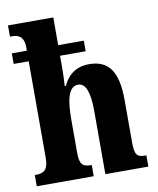

<svg xmlns="http://www.w3.org/2000/svg" viewBox="-85 -826 733 893"><g transform="rotate(-10 281.5 -380.0)"><path d="M16 0H285V-53H282C246 -53 228 -62 228 -119V-277C228 -359 238 -432 287 -432C325 -432 340 -382 340 -297V0H543V-53H539C501 -53 488 -62 488 -124V-324C488 -459 446 -517 354 -517C284 -517 250 -478 230 -436H225C227 -461 228 -495 228 -528V-579H349V-629H228V-760H14V-707H25C49 -707 80 -699 80 -646V-629H9V-579H80V-122C80 -62 54 -53 21 -53H16Z"/></g></svg>

Font: Noto Serif Georgian ExtraCondensed ExtraBold
Style: Regular
Weight: 800
Width: 2
Designer: Monotype Design Team, Akaki Razmadze
Foundry: Google LLC
Version: Version 2.003